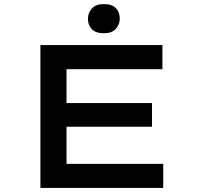

<svg xmlns="http://www.w3.org/2000/svg" viewBox="-20 -921 974 941"><path d="M178 0V-700H776V-582H306V-118H780V0ZM248 -300V-416H725V-300ZM489 -758Q450 -758 430.5 -777.5Q411 -797 411 -829Q411 -858 430.5 -879.5Q450 -901 489 -901Q528 -901 547.5 -881.5Q567 -862 567 -829Q567 -801 547.5 -779.5Q528 -758 489 -758Z"/></svg>

Font: Lexend Zetta Medium
Style: Regular
Weight: 500
Designer: Bonnie Shaver-Troup, Thomas Jockin
Foundry: Lexend
Version: Version 1.007